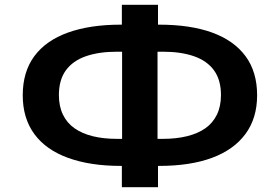

<svg xmlns="http://www.w3.org/2000/svg" viewBox="-20 -756 1169 802"><path d="M489 26V-88L526 -63H484Q357 -63 264.5 -96.5Q172 -130 123.5 -196Q75 -262 75 -358Q75 -456 123.5 -521.5Q172 -587 264 -620Q356 -653 484 -653H526L489 -627V-736H640V-627L603 -653H645Q775 -653 866 -620Q957 -587 1005.5 -521.5Q1054 -456 1054 -358Q1054 -262 1005 -196Q956 -130 865 -96.5Q774 -63 645 -63H603L640 -88V26ZM490 -148V-569L522 -540H468Q393 -540 338.5 -521Q284 -502 255 -462Q226 -422 226 -359Q226 -312 243 -277Q260 -242 291.5 -220Q323 -198 367.5 -187Q412 -176 468 -176H522ZM638 -148 607 -176H661Q716 -176 761 -187Q806 -198 837.5 -220Q869 -242 886 -277Q903 -312 903 -359Q903 -422 874 -462Q845 -502 790.5 -521Q736 -540 661 -540H607L638 -569Z"/></svg>

Font: Nunito Sans 10pt Expanded
Style: Bold
Weight: 700
Width: 7
Designer: Vernon Adams
Foundry: Vernon Adams
Version: Version 3.101;gftools[0.9.27]